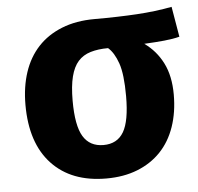

<svg xmlns="http://www.w3.org/2000/svg" viewBox="-46 -606 691 669"><g transform="rotate(-5 300.0 -271.0)"><path d="M596 -453Q573 -447 542.5 -444Q512 -441 472 -439Q513 -410 536 -364.5Q559 -319 559 -254Q559 -192 541.5 -141.5Q524 -91 490.5 -56Q457 -21 409 -2Q361 17 300 17Q178 17 109.5 -56Q41 -129 41 -263Q41 -326 58 -377Q75 -428 108.5 -464Q142 -500 192 -520Q242 -540 307 -540Q390 -540 455.5 -544Q521 -548 578 -559ZM345 -435Q310 -435 283.5 -427Q257 -419 240 -400Q223 -381 214.5 -347.5Q206 -314 206 -263Q206 -176 229 -138Q252 -100 300 -100Q348 -100 370.5 -138Q393 -176 393 -263Q393 -340 379.5 -378.5Q366 -417 345 -435Z"/></g></svg>

Font: Qzxlaeiskcpccdgjqmyffctclhy
Style: Regular
Weight: 700
Monospace: yes
Designer: Carrois Corporate & Edenspiekermann
Foundry: Carrois Corporate GbR & Edenspiekermann AG
Version: Version 2.001